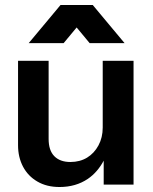

<svg xmlns="http://www.w3.org/2000/svg" viewBox="-20 -746 611 766"><path d="M389.8 -503.3V-237.2C389.8 -210.7 384.2 -187 372.9 -166C361.6 -145 346.4 -128.7 327.4 -117.1C308.3 -105.6 286.2 -99.7 261.1 -99.7C233.3 -99.7 211.9 -107.4 196.7 -122.9C181.5 -138.3 174 -161.3 174 -191.7V-503.3H52V-166.5C52 -134.8 58.6 -106.5 71.8 -81.2C85.1 -56.1 104.1 -36.2 129 -21.8C153.8 -7.2 183.3 0.1 217.5 0.1C260.8 0.1 298.3 -10.7 330.3 -32.3C357.6 -50.8 377.9 -75.7 393.7 -104.9V-9.6H512.8V-503.3ZM285.8 -636.4 337.6 -574H476.9L350.1 -726H221.4L94.6 -574H233.9Z"/></svg>

Font: Diatome Semibold
Style: Regular
Weight: 600
Designer: 15.100.17
Foundry: 15.100.17
Version: Version 1.005;Fontself Maker 3.5.8